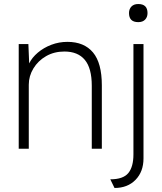

<svg xmlns="http://www.w3.org/2000/svg" viewBox="-20 -739 807 954"><path d="M73 0V-520H121L125 -424Q139 -453 168 -477.5Q197 -502 235 -516.5Q273 -531 315 -531Q398 -531 442 -478.5Q486 -426 486 -315V0H436V-313Q436 -400 401.5 -441.5Q367 -483 300 -483Q249 -483 209 -460Q169 -437 146 -399Q123 -361 123 -318V0ZM667 -629Q621 -629 621 -674Q621 -694 633 -706.5Q645 -719 667 -719Q713 -719 713 -674Q713 -654 701 -641.5Q689 -629 667 -629ZM549 195 528 152Q592 152 617.5 121Q643 90 643 28V-520H693V48Q693 114 653.5 154.5Q614 195 549 195Z"/></svg>

Font: Lexend Deca ExtraLight
Style: Regular
Weight: 200
Designer: Bonnie Shaver-Troup, Thomas Jockin
Foundry: Lexend
Version: Version 1.008; ttfautohint (v1.8.4.7-5d5b)